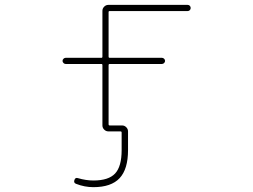

<svg xmlns="http://www.w3.org/2000/svg" viewBox="-20 -565 1040 790"><path d="M364.3 205.1Q328.1 205.1 293 191.4Q282.2 187.5 286.1 175.8Q290 164.1 300.8 168Q334 177.7 364.3 177.7Q426.8 177.7 453.6 148.9Q480.5 120.1 480.5 52.7V-19.5Q480.5 -24.4 475.6 -24.4H425.8Q416 -24.4 408.7 -31.7Q401.4 -39.1 401.4 -48.8V-296.9Q401.4 -301.8 397.5 -301.8H250Q245.1 -301.8 241.2 -305.7Q237.3 -309.6 237.3 -314.5Q237.3 -319.3 241.2 -323.2Q245.1 -327.1 250 -327.1H397.5Q401.4 -327.1 401.4 -332V-520.5Q401.4 -530.3 408.7 -537.6Q416 -544.9 425.8 -544.9H752Q757.8 -544.9 761.2 -541Q764.6 -537.1 764.6 -532.2Q764.6 -527.3 761.2 -523.4Q757.8 -519.5 752 -519.5H431.6Q426.8 -519.5 426.8 -515.6V-332Q426.8 -327.1 431.6 -327.1H646.5Q651.4 -327.1 655.3 -323.2Q659.2 -319.3 659.2 -314.5Q659.2 -309.6 655.3 -305.7Q651.4 -301.8 646.5 -301.8H431.6Q426.8 -301.8 426.8 -296.9V-53.7Q426.8 -48.8 431.6 -48.8H482.4Q492.2 -48.8 499.5 -41.5Q506.8 -34.2 506.8 -24.4V52.7Q506.8 130.9 472.2 168Q437.5 205.1 364.3 205.1Z"/></svg>

Font: Rounded Mgen+ 1mn thin
Style: Regular
Weight: 100
Designer: [Source Han Sans]
Ryoko NISHIZUKA  (kana & ideographs); Paul D. Hunt (Latin, Greek & Cyrillic); Wenlong ZHANG  (bopomofo
Version: Version 1.059.20150602